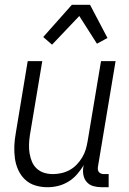

<svg xmlns="http://www.w3.org/2000/svg" viewBox="-20 -776 540 804"><path d="M179 8Q152 8 127.5 0.5Q103 -7 85 -24Q67 -41 56.5 -64Q46 -87 42.5 -112.5Q39 -138 40 -164.5Q41 -191 46 -218L96 -520H157L105 -209Q102 -189 101.5 -170Q101 -151 104 -133Q107 -115 114 -98.5Q121 -82 134 -70Q147 -58 164.5 -52.5Q182 -47 202 -47Q219 -47 237 -51Q255 -55 271.5 -64Q288 -73 301 -86.5Q314 -100 324 -116.5Q334 -133 339 -150Q344 -167 347 -185L403 -520H464L390 -77Q389 -71 390 -65Q391 -59 394.5 -55Q398 -51 403.5 -49Q409 -47 415 -47H435V8H406Q388 8 371.5 3.5Q355 -1 344 -13Q333 -25 329.5 -42Q326 -59 329 -77L331 -85Q319 -65 303 -46.5Q287 -28 266.5 -15.5Q246 -3 223.5 2.5Q201 8 179 8ZM198 -589 161 -621 281 -756H357L430 -617L386 -593L312 -709Z"/></svg>

Font: Iosevka Light
Style: Italic
Weight: 300
Italic angle: -9°
Monospace: yes
Designer: Belleve Invis
Foundry: Belleve Invis
Version: Version 32.5.0; ttfautohint (v1.8.4)